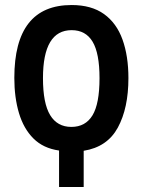

<svg xmlns="http://www.w3.org/2000/svg" viewBox="-20 -744 570 764"><path d="M215 -145Q152 -154 113 -193Q74 -232 55.5 -294Q37 -356 37 -434Q37 -724 265 -724Q344 -724 394 -688Q444 -652 467.5 -586.5Q491 -521 491 -433Q491 -314 449 -236.5Q407 -159 313 -144V0H215ZM264 -239Q320 -239 348 -285Q376 -331 376 -433Q376 -532 348.5 -578Q321 -624 265 -624Q151 -624 151 -433Q151 -333 179.5 -286Q208 -239 264 -239Z"/></svg>

Font: Noto Sans Mono Condensed SemiBold
Style: Regular
Weight: 600
Width: 3
Designer: Monotype Design Team
Foundry: Monotype Imaging Inc.
Version: Version 2.014